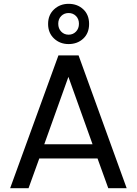

<svg xmlns="http://www.w3.org/2000/svg" viewBox="-20 -982 714 1002"><path d="M489 -155H185L129 0H33L285 -693H390L641 0H545ZM463 -229 337 -581 211 -229ZM338 -752Q293 -752 262 -781Q231 -810 231 -857Q231 -904 262 -933Q293 -962 338 -962Q384 -962 414.5 -933.5Q445 -905 445 -857Q445 -809 414.5 -780.5Q384 -752 338 -752ZM338 -914Q315 -914 299.5 -898.5Q284 -883 284 -858Q284 -833 299.5 -817Q315 -801 338 -801Q361 -801 376.5 -817Q392 -833 392 -858Q392 -883 376.5 -898.5Q361 -914 338 -914Z"/></svg>

Font: Poppins A&M
Style: Regular-A&M
Weight: 400
Designer: Ninad Kale (Devanagari), Jonny Pinhorn (Latin)
Foundry: Indian Type Foundry
Version: 4.004